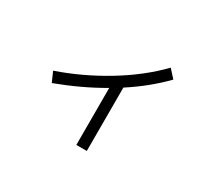

<svg xmlns="http://www.w3.org/2000/svg" viewBox="-130 -857 1261 1144"><g transform="rotate(30 500.0 -285.0)"><path d="M800 -571Q699 -467 566 -381V55H494V-337Q354 -255 183 -191L153 -259Q322 -317 480 -412.5Q638 -508 751 -625Z"/></g></svg>

Font: PlemolJP35 Console
Style: Regular
Weight: 400
Version: v2.0.3; ttfautohint (v1.8.4.7-5d5b-dirty) -l 6 -r 45 -G 200 